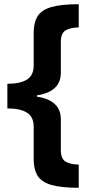

<svg xmlns="http://www.w3.org/2000/svg" viewBox="-20 -734 434 912"><path d="M354 158Q269 158 222.5 144Q176 130 158 100Q140 70 140 22V-132Q140 -179 108 -199Q76 -219 15 -219V-336Q76 -336 108 -356Q140 -376 140 -423V-578Q140 -626 158 -656Q176 -686 222.5 -700Q269 -714 354 -714V-604Q315 -603 292 -590Q269 -577 269 -535V-389Q269 -298 155 -281V-275Q269 -258 269 -167V-21Q269 21 292 34Q315 47 354 48Z"/></svg>

Font: Noto Sans Gunjala Gondi
Style: Regular
Weight: 400
Designer: Ek Type
Foundry: Ek Type
Version: Version 1.004